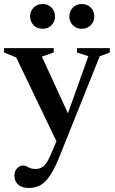

<svg xmlns="http://www.w3.org/2000/svg" viewBox="-22 -669 570 954"><path d="M118.5 265Q88.5 265 69 248.8Q49.5 232.5 49.5 204Q49.5 181 63.2 167.2Q77 153.5 91.5 153.5Q105.5 153.5 119 162Q132.5 170.5 155.5 170.5Q176.5 170.5 192.8 158.2Q209 146 227 106.5L258.5 33L58.5 -383.5L-2 -408.5V-430H245V-408L186 -388L315.5 -106L417 -390L360.5 -408V-430H523.5V-408L473.5 -389.5L276 103Q250 168.5 226.5 203.5Q203 238.5 177.5 251.8Q152 265 118.5 265ZM189.5 -526Q162 -526 144.8 -544Q127.5 -562 127.5 -587.5Q127.5 -613 144.8 -631Q162 -649 189.5 -649Q217 -649 234.2 -631Q251.5 -613 251.5 -587.5Q251.5 -562 234.2 -544Q217 -526 189.5 -526ZM384.5 -526Q357 -526 339.8 -544Q322.5 -562 322.5 -587.5Q322.5 -613 339.8 -631Q357 -649 384.5 -649Q412 -649 429.2 -631Q446.5 -613 446.5 -587.5Q446.5 -562 429.2 -544Q412 -526 384.5 -526Z"/></svg>

Font: Newsreader Text SemiBold
Style: Regular
Weight: 600
Designer: Hugues Gentile
Foundry: Production Type
Version: Version 1.001